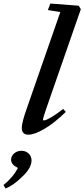

<svg xmlns="http://www.w3.org/2000/svg" viewBox="-114 -745 474 1078"><path d="M45.9 11.2Q8.3 11.2 8.3 -26.9Q8.3 -57.1 36.1 -135.3L224.6 -677.2L154.8 -688.5L168.5 -725.1L328.1 -712.9L339.8 -693.4L146 -136.2Q127.4 -83 127.4 -72.8Q127.4 -68.8 131.3 -68.8Q137.2 -68.8 148.9 -73.5Q160.6 -78.1 185.3 -93.8Q210 -109.4 240.7 -133.3L255.4 -116.7Q189.5 -52.7 134.3 -20.8Q79.1 11.2 45.9 11.2ZM-83.5 313 -94.2 293.9Q-39.1 249 -13.7 197.8Q-51.8 179.2 -51.8 151.9Q-51.8 131.3 -34.7 116.5Q-17.6 101.6 6.3 101.6Q30.8 101.6 46.9 117.2Q63 132.8 63 155.8Q63 198.7 10.3 247.6Q-42.5 299.3 -83.5 313Z"/></svg>

Font: Elstob 18pt
Style: Bold Italic
Weight: 700
Italic angle: -20°
Designer: Peter S. Baker
Version: Version 1.015